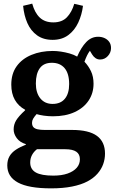

<svg xmlns="http://www.w3.org/2000/svg" viewBox="-20 -805 630 1055"><path d="M261 230Q199 230 153.5 222Q108 214 78.5 198Q49 182 34.5 158.5Q20 135 20 104Q20 75 32 54Q44 33 67.5 17.5Q91 2 122 -10V-13Q89 -23 72 -46Q55 -69 55 -94Q55 -121 69 -144Q83 -167 118 -199V-202Q81 -222 61.5 -256.5Q42 -291 42 -340Q42 -400 71.5 -441Q101 -482 153 -503.5Q205 -525 270 -525Q291 -525 314.5 -521.5Q338 -518 361.5 -511.5Q385 -505 404 -494Q426 -545 454 -574Q482 -603 519 -603Q539 -603 555 -595.5Q571 -588 580.5 -574.5Q590 -561 590 -541Q590 -516 572.5 -497Q555 -478 530 -478Q516 -478 505 -485.5Q494 -493 486 -506L474 -526Q465 -514 458 -499.5Q451 -485 444 -466Q466 -443 480 -413.5Q494 -384 494 -345Q494 -293 467 -252.5Q440 -212 390 -189Q340 -166 271 -166Q245 -166 221 -169.5Q197 -173 181 -178Q168 -163 162 -152.5Q156 -142 156 -130Q156 -115 163.5 -106.5Q171 -98 187 -94.5Q203 -91 226 -91H376Q468 -91 512.5 -58.5Q557 -26 557 39Q557 69 547 97Q537 125 515.5 149.5Q494 174 460 192Q426 210 376 220Q326 230 261 230ZM273 160Q319 160 351.5 148.5Q384 137 401.5 117Q419 97 419 70Q419 42 399 28.5Q379 15 339 15H183Q165 29 155.5 47.5Q146 66 146 88Q146 125 176.5 142.5Q207 160 273 160ZM269 -234Q313 -234 336.5 -262.5Q360 -291 360 -343Q360 -401 335 -430.5Q310 -460 265 -460Q220 -460 198.5 -430Q177 -400 177 -346Q177 -295 201.5 -264.5Q226 -234 269 -234ZM269 -586Q218 -586 183.5 -611Q149 -636 130.5 -678Q112 -720 107 -773L157 -785Q171 -734 199 -708Q227 -682 273 -682Q321 -682 348 -710.5Q375 -739 388 -784L436 -773Q430 -724 410 -681Q390 -638 355 -612Q320 -586 269 -586Z"/></svg>

Font: Literata 18pt SemiBold
Style: Regular
Weight: 600
Designer: Latin by Veronika Burian and Jose Scaglione. Greek by Irene Vlachou. Cyrillic by Vera Evstafieva.
Foundry: TypeTogether
Version: Version 3.103;gftools[0.9.29]